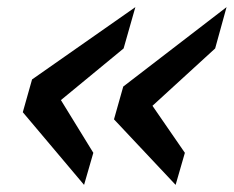

<svg xmlns="http://www.w3.org/2000/svg" viewBox="-20 -504 656 539"><path d="M242 -75 216 15 44 -189 70 -281 360 -484 327 -368 151 -223ZM499 -75 473 15 300 -169 326 -261 616 -484 584 -368 408 -207Z"/></svg>

Font: Intel One Mono Medium
Style: Italic
Weight: 500
Italic angle: -16°
Monospace: yes
Designer: Fred Shallcrass
Foundry: Frere-Jones Type LLC
Version: Version 1.400;hotconv 1.1.0;makeotfexe 2.6.0;FJTRelease1.4